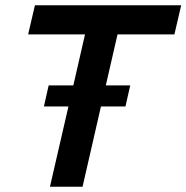

<svg xmlns="http://www.w3.org/2000/svg" viewBox="-20 -710 709 730"><path d="M643.1 -579.1H426.8L382.3 -385.3H475.1L457 -305.2H363.8L293.9 0H169.9L240.2 -305.2H147L165 -385.3H258.8L303.2 -579.1H86.9L112.8 -689.9H668.9Z"/></svg>

Font: HK Grotesk Legacy
Style: Bold Italic
Weight: 700
Italic angle: -13°
Designer: Alfredo Marco Pradil
Foundry: Hanken Design Co.
Version: Version 2.022;PS 002.022;hotconv 1.0.88;makeotf.lib2.5.64775